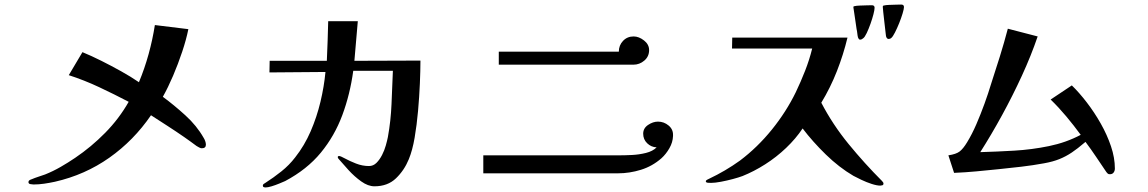

<svg xmlns="http://www.w3.org/2000/svg" viewBox="-20 -818 5040 843"><path d="M884 -183Q884 -190 881 -198.5Q878 -207 874 -213Q844 -266 794 -311.5Q744 -357 695 -393Q718 -434 740 -485.5Q762 -537 780 -591Q798 -645 807 -690L660 -708Q650 -644 632.5 -580.5Q615 -517 590 -457Q555 -481 512 -505Q469 -529 425 -551Q381 -573 342 -589L282 -488Q350 -466 416 -435Q482 -404 545 -371Q503 -297 442 -235Q381 -173 310 -125Q279 -104 246 -85Q213 -66 178 -52Q164 -47 148.5 -42Q133 -37 119 -31Q115 -30 110 -27Q105 -24 105 -18Q105 -11 114 -9.5Q123 -8 127 -8Q150 -8 174 -11.5Q198 -15 221 -20Q353 -50 460 -125.5Q567 -201 643 -312Q680 -288 716.5 -264.5Q753 -241 789 -216Q803 -206 816.5 -196.5Q830 -187 843 -177Q848 -174 854.5 -170.5Q861 -167 866 -167Q884 -167 884 -183Z M1826 -552Q1754 -552 1681.5 -551.5Q1609 -551 1536 -551L1551 -725H1421Q1420 -682 1418.5 -638.5Q1417 -595 1415 -551H1164L1163 -500L1409 -502Q1403 -438 1387 -371Q1371 -304 1344 -241.5Q1317 -179 1276 -127Q1250 -93 1215.5 -65.5Q1181 -38 1145 -15Q1142 -13 1138 -10.5Q1134 -8 1134 -3Q1134 2 1138 3.5Q1142 5 1146 5Q1156 5 1172.5 0Q1189 -5 1206 -12Q1223 -19 1232 -23Q1328 -74 1388.5 -147.5Q1449 -221 1483 -312.5Q1517 -404 1531 -507H1705Q1702 -434 1699 -361Q1696 -288 1683 -216Q1680 -201 1674 -179.5Q1668 -158 1657.5 -137.5Q1647 -117 1633 -103Q1619 -89 1600 -89Q1571 -89 1543 -100Q1515 -111 1495 -122Q1475 -133 1469 -133Q1463 -133 1463 -128Q1463 -124 1467 -120Q1484 -100 1510 -71.5Q1536 -43 1566 -21.5Q1596 0 1624 0Q1682 0 1718.5 -35Q1755 -70 1775 -119Q1791 -158 1800.5 -213.5Q1810 -269 1815.5 -331Q1821 -393 1823.5 -451Q1826 -509 1826 -552Z M2935 -221V-224Q2936 -250 2915.5 -267Q2895 -284 2869 -284Q2847 -284 2825.5 -269.5Q2804 -255 2804 -231Q2804 -206 2821.5 -189Q2839 -172 2863 -171Q2846 -154 2816 -146.5Q2786 -139 2754.5 -137.5Q2723 -136 2699 -136H2102V-57H2693Q2744 -57 2794 -72.5Q2844 -88 2884 -123Q2904 -141 2919 -167Q2934 -193 2935 -221ZM2830 -598Q2830 -623 2807.5 -640.5Q2785 -658 2762 -658Q2734 -658 2715.5 -638.5Q2697 -619 2697 -591H2170V-534H2761Q2788 -534 2809 -552Q2830 -570 2830 -598Z M3859 -12Q3859 -16 3856.5 -18.5Q3854 -21 3852 -24Q3776 -100 3706 -185.5Q3636 -271 3586 -367Q3626 -433 3654.5 -505.5Q3683 -578 3701 -653H3195L3194 -605H3546Q3534 -556 3515 -507.5Q3496 -459 3474 -413Q3432 -327 3369 -249Q3306 -171 3229 -113Q3197 -90 3163 -70Q3129 -50 3093 -33Q3091 -32 3085 -29Q3079 -26 3079 -22Q3079 -16 3089.5 -15.5Q3100 -15 3102 -15Q3119 -15 3145.5 -20Q3172 -25 3198 -32Q3224 -39 3240 -45Q3290 -65 3339.5 -96.5Q3389 -128 3431.5 -168.5Q3474 -209 3504 -254Q3548 -196 3606 -139.5Q3664 -83 3727 -46Q3740 -39 3762 -28.5Q3784 -18 3807 -10.5Q3830 -3 3845 -3Q3849 -3 3854 -4.5Q3859 -6 3859 -12ZM3820 -784Q3820 -795 3808 -795Q3800 -795 3784.5 -794.5Q3769 -794 3754.5 -793.5Q3740 -793 3732 -791Q3727 -791 3727 -787Q3727 -787 3727 -786.5Q3727 -786 3727 -785Q3731 -762 3734 -738Q3737 -714 3741 -690Q3743 -682 3744 -672Q3745 -662 3747 -654Q3749 -650 3750.5 -647Q3752 -644 3757 -644Q3761 -644 3764 -646Q3767 -648 3770 -650Q3777 -655 3785.5 -673Q3794 -691 3802 -713.5Q3810 -736 3815 -755.5Q3820 -775 3820 -784ZM3949 -787Q3949 -798 3937 -798Q3930 -798 3914.5 -797.5Q3899 -797 3884 -796.5Q3869 -796 3862 -794Q3856 -794 3856 -788Q3856 -785 3858 -765Q3860 -745 3863 -720.5Q3866 -696 3868 -677Q3870 -658 3871 -656Q3875 -647 3881 -647Q3889 -647 3894 -652Q3900 -657 3909.5 -675.5Q3919 -694 3928 -716.5Q3937 -739 3943 -759Q3949 -779 3949 -787Z M4875 -78Q4875 -125 4858 -175.5Q4841 -226 4813 -275.5Q4785 -325 4751.5 -368.5Q4718 -412 4686 -443L4593 -381Q4629 -346 4662 -306.5Q4695 -267 4725 -226Q4661 -192 4585.5 -176.5Q4510 -161 4432.5 -156.5Q4355 -152 4284 -150Q4333 -227 4379.5 -312Q4426 -397 4466.5 -485Q4507 -573 4536 -658L4405 -692Q4389 -631 4370 -570Q4351 -509 4331 -448Q4319 -408 4302.5 -362.5Q4286 -317 4267 -273Q4248 -229 4226 -193Q4209 -165 4193.5 -153Q4178 -141 4144 -136L4169 -59Q4218 -61 4266 -65.5Q4314 -70 4363 -75Q4413 -80 4464 -86Q4515 -92 4564 -101Q4603 -108 4631.5 -119.5Q4660 -131 4686 -148.5Q4712 -166 4741 -191Q4744 -194 4746 -195Q4770 -163 4792.5 -129.5Q4815 -96 4838 -62Q4841 -58 4844 -55.5Q4847 -53 4853 -53Q4864 -53 4869.5 -60.5Q4875 -68 4875 -78Z"/></svg>

Font: UoqMunThenKhung
Style: Regular
Weight: 400
Designer: Font-Kai, 金井和夫, 宇文滿月
Foundry: Kazuo Kanai, Moonlit Owen
Version: Version 1.197